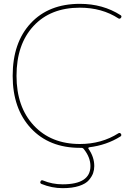

<svg xmlns="http://www.w3.org/2000/svg" viewBox="-20 -760 723 1000"><path d="M396 10Q236 10 141 -92Q46 -194 46 -365Q46 -538 140 -639Q234 -740 396 -740Q516 -740 608 -681Q616 -676 610 -667Q604 -660 597 -664Q511 -720 396 -720Q243 -720 154.5 -624.5Q66 -529 66 -365Q66 -203 156 -106.5Q246 -10 396 -10Q509 -10 597 -66Q604 -70 610 -63Q615 -54 607 -49Q535 -4 445 7Q442 7 440.5 10Q439 13 441 15Q471 58 471 105Q471 124 465 141.5Q459 159 443 178Q427 197 392 208.5Q357 220 306 220Q250 220 196 198Q187 194 191 185Q195 176 204 180Q252 200 306 200Q451 200 451 105Q451 60 417 17Q412 10 404 10Z"/></svg>

Font: Rounded Mplus 1c Thin
Style: Regular
Weight: 250
Version: Version 1.059.20150529